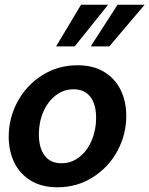

<svg xmlns="http://www.w3.org/2000/svg" viewBox="-20 -785 634 815"><path d="M17 -205Q17 -284 54.5 -353.5Q92 -423 159 -465.5Q226 -508 309 -508Q376 -508 422.5 -479.5Q469 -451 492.5 -402.5Q516 -354 516 -293Q516 -214 478.5 -144.5Q441 -75 374 -32.5Q307 10 224 10Q157 10 110.5 -18.5Q64 -47 40.5 -95.5Q17 -144 17 -205ZM388 -284Q388 -342 363.5 -374Q339 -406 292 -406Q250 -406 216.5 -380Q183 -354 164 -310.5Q145 -267 145 -215Q145 -157 169.5 -124.5Q194 -92 241 -92Q283 -92 316.5 -118Q350 -144 369 -188.5Q388 -233 388 -284ZM324 -765H439L297 -588H218ZM479 -765H594L444 -588H365Z"/></svg>

Font: Cabin
Style: Bold Italic
Weight: 700
Italic angle: -7°
Designer: Pablo Impallari
Foundry: Pablo Impallari. http://www.impallari.com Igino Marini. http://www.ikern.com
Version: Version 2.200